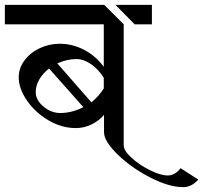

<svg xmlns="http://www.w3.org/2000/svg" viewBox="-34 -709 836 790"><path d="M782 30Q754 61 720 61Q661 61 583.5 21Q506 -19 450 -73.5Q394 -128 394 -165V-236Q371 -210 340.5 -196Q310 -182 278 -182Q219 -182 164.5 -214.5Q110 -247 76.5 -296Q43 -345 43 -391Q43 -428 66.5 -460Q90 -492 129 -510.5Q168 -529 212 -529Q264 -529 312 -504Q360 -479 393 -434V-609H-14V-689H395L475 -609V-111Q475 -89 507.5 -59.5Q540 -30 583.5 -8.5Q627 13 657 13Q671 13 685 5Q699 -3 709 -17ZM520 -609 441 -689H591V-609ZM393 -389Q371 -424 340.5 -445Q310 -466 281 -466Q241 -466 202 -448L342 -288Q372 -312 393 -345ZM309 -268 168 -427Q143 -408 128 -382.5Q113 -357 113 -330Q113 -297 145 -270.5Q177 -244 214 -244Q261 -244 309 -268Z"/></svg>

Font: Amita
Style: Regular
Weight: 400
Designer: Eduardo Rodriguez Tunni, Modular Infotech, Brian J. Bonislawsky
Foundry: Eduardo Rodriguez Tunni, Modular Infotech, Brian J. Bonislawsky
Version: Version 1.004